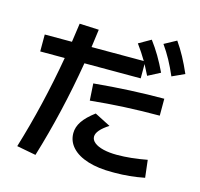

<svg xmlns="http://www.w3.org/2000/svg" viewBox="-114 -905 1092 1049"><g transform="rotate(15 432.0 -380.0)"><path d="M192.4 -531.2H53.7V-627H207.5Q217.8 -695.3 222.7 -733.4L332 -728.5Q328.6 -697.3 318.4 -627H613.8Q587.9 -670.9 557.6 -711.9L626 -751Q652.8 -715.3 676 -676.3Q699.2 -637.2 721.7 -589.8L652.3 -553.7Q633.8 -591.3 622.1 -612.3V-531.2H303.7Q255.9 -245.1 174.8 21.5L66.4 1Q144 -253.4 192.4 -531.2ZM343.8 -147.5Q343.8 -181.6 365.7 -214.4Q387.7 -247.1 434.6 -282.2L524.4 -236.3Q458 -193.4 458 -158.2Q458 -139.2 476.1 -124.5Q494.1 -109.9 527.3 -101.8Q560.5 -93.8 604.5 -93.8Q682.1 -93.8 774.4 -111.3L786.1 -12.7Q701.7 3.9 619.1 3.9H604.5Q524.9 4.4 466.1 -13.9Q407.2 -32.2 375.5 -66.7Q343.8 -101.1 343.8 -147.5ZM775.4 -457V-361.3Q574.7 -361.3 384.8 -341.8L378.9 -437.5Q586.4 -457 775.4 -457ZM693.4 -745.1 761.7 -782.2Q787.6 -745.1 808.8 -705.8Q830.1 -666.5 851.6 -617.2L781.2 -585Q760.7 -632.3 740 -670.4Q719.2 -708.5 693.4 -745.1Z"/></g></svg>

Font: Pretendard GOV SemiBold
Style: Regular
Weight: 600
Designer: Base glyphs from Inter by Rasmus Andersson; Hangeul glyphs from Noto Sans CJK(Source Han Sans) by Jang Soo-young and Kan
Foundry: Kil Hyung-jin
Version: Version 1.309